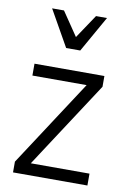

<svg xmlns="http://www.w3.org/2000/svg" viewBox="-84 -792 568 844"><g transform="rotate(10 199.5 -370.0)"><path d="M367 -53V0H35V-48L287 -434H45V-487H357V-439L105 -53ZM324 -740 233 -579H170L79 -740H132L204 -634L275 -740Z"/></g></svg>

Font: Inria Sans Light
Style: Regular
Weight: 300
Designer: Black Foundry Team
Foundry: Black Foundry
Version: Version 1.2; ttfautohint (v1.8.3)